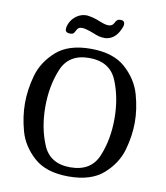

<svg xmlns="http://www.w3.org/2000/svg" viewBox="-95 -972 907 1050"><g transform="rotate(10 358.0 -446.5)"><path d="M357 0Q232 0 164.5 -60.5Q97 -121 75 -200Q53 -279 53 -354Q53 -429 75 -508Q97 -587 164.5 -648Q232 -709 357 -709Q482 -709 550 -648Q618 -587 640.5 -507.5Q663 -428 663 -354Q663 -279 640.5 -200Q618 -121 550 -60.5Q482 0 357 0ZM357 -658Q244 -658 205 -564Q166 -470 166 -354Q166 -239 205 -145Q244 -51 357 -51Q472 -51 511 -144.5Q550 -238 550 -354Q550 -470 511 -564Q472 -658 357 -658ZM258 -791Q253 -781 248 -776Q243 -771 231 -771Q203 -771 203 -791Q203 -810 215 -832Q227 -854 250 -869.5Q273 -885 303 -885Q333 -882 366 -870Q372 -868 375 -866Q388 -861 402 -856.5Q416 -852 428 -852Q449 -852 458 -869L460 -873Q465 -883 471 -888Q477 -893 490 -893Q501 -893 506.5 -887.5Q512 -882 512 -874Q512 -861 505 -847Q490 -812 467.5 -796Q445 -780 420 -780Q402 -780 387 -784Q372 -788 351 -797Q308 -813 291 -813Q276 -813 269.5 -807.5Q263 -802 258 -791Z"/></g></svg>

Font: Marmelad for Arash.Academy
Style: Regular
Weight: 400
Designer: Manvel Shmavonyan
Foundry: Cyreal
Version: Version 1.110;Glyphs 3.2 (3202)